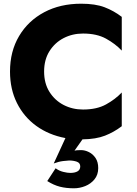

<svg xmlns="http://www.w3.org/2000/svg" viewBox="-20 -736 741 1036"><path d="M218 -350Q218 -286 247 -240Q276 -194 323.5 -169.5Q371 -145 428 -145Q502 -145 552 -172.5Q602 -200 637 -237V-55Q595 -23 546.5 -4Q498 15 425 16L382 77Q390 75 399 74.5Q408 74 418 74Q438 74 459.5 84.5Q481 95 495.5 116.5Q510 138 510 171Q510 207 490 231.5Q470 256 440 268Q410 280 379 280Q337 280 303.5 271.5Q270 263 235 241L280 172Q299 186 321.5 191.5Q344 197 359 197Q384 197 398.5 188.5Q413 180 413 162Q413 143 394.5 136.5Q376 130 353 130Q345 130 320.5 133Q296 136 270 146L333 9Q243 -8 176 -56.5Q109 -105 71.5 -180Q34 -255 34 -350Q34 -459 83 -541.5Q132 -624 218.5 -670Q305 -716 418 -716Q494 -716 544 -697Q594 -678 637 -645V-463Q602 -500 552 -527.5Q502 -555 428 -555Q371 -555 323.5 -530.5Q276 -506 247 -460Q218 -414 218 -350Z"/></svg>

Font: Jost*
Style: Bold
Weight: 700
Version: Version 3.7